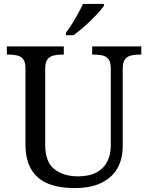

<svg xmlns="http://www.w3.org/2000/svg" viewBox="-20 -951 757 981"><path d="M362 10Q283 10 226.5 -12.5Q170 -35 140 -85Q110 -135 110 -216V-604Q110 -634 98.5 -648.5Q87 -663 68.5 -667.5Q50 -672 28 -672H15V-714H306V-672H293Q271 -672 252 -667Q233 -662 222 -647Q211 -632 211 -600V-210Q211 -123 258 -86.5Q305 -50 378 -50Q436 -50 473 -70Q510 -90 528 -125.5Q546 -161 546 -206V-604Q546 -634 534.5 -648.5Q523 -663 504.5 -667.5Q486 -672 464 -672H451V-714H702V-672H689Q667 -672 648 -667Q629 -662 618 -647Q607 -632 607 -600V-204Q607 -138 579 -90Q551 -42 496.5 -16Q442 10 362 10ZM317 -784Q332 -803 348 -829Q364 -855 379 -882Q394 -909 404 -931H511V-921Q502 -908 484 -888Q466 -868 443.5 -846Q421 -824 398 -804.5Q375 -785 355 -771H317Z"/></svg>

Font: Noto Serif Tamil
Style: Italic
Weight: 400
Italic angle: -12°
Designer: Indian Type Foundry, Tom Grace, and the Monotype Design Team
Foundry: Monotype Imaging Inc.
Version: Version 2.003